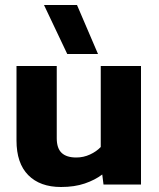

<svg xmlns="http://www.w3.org/2000/svg" viewBox="-20 -738 635 768"><path d="M249 -522 156 -718H288L372 -522ZM224 10Q140 10 93 -37.5Q46 -85 46 -176V-474H207V-185Q207 -145 226.5 -126.5Q246 -108 285 -108Q314 -108 340 -120Q366 -132 383 -150V-474H544V0H394L389 -40Q360 -18 319 -4Q278 10 224 10Z"/></svg>

Font: Kanit SemiBold
Style: Regular
Weight: 600
Designer: Katatrad Team
Foundry: CadsonDemak
Version: Version 2.000; ttfautohint (v1.8.3)